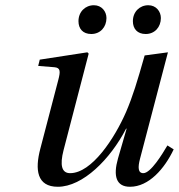

<svg xmlns="http://www.w3.org/2000/svg" viewBox="-20 -702 684 734"><path d="M488 -621C488 -592 505 -572 537 -572C572 -572 595 -599 595 -633C595 -658 577 -682 547 -682C514 -682 488 -657 488 -621ZM280 -621C280 -592 297 -572 329 -572C364 -572 387 -599 387 -633C387 -658 369 -682 339 -682C306 -682 280 -657 280 -621ZM126 -450 188 -445C212 -443 211 -428 203 -397L134 -133C113 -53 121 12 201 12C297 12 402 -94 462 -210H464L431 -96C412 -29 424 12 477 12C549 12 609 -57 644 -131L620 -146C600 -112 556 -40 528 -40C507 -40 507 -63 515 -94L622 -502L533 -490C504 -388 488 -335 462 -274C418 -173 331 -40 248 -40C216 -40 208 -70 223 -128L319 -497L314 -502L132 -474Z"/></svg>

Font: Heuristica
Style: Italic
Weight: 400
Italic angle: -13°
Version: Version 1.0.1